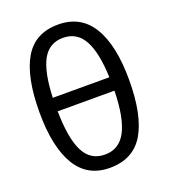

<svg xmlns="http://www.w3.org/2000/svg" viewBox="-141 -866 857 976"><g transform="rotate(-20 287.5 -377.5)"><path d="M530 -377Q530 -188 472 -89Q414 10 286 10Q165 10 105 -90.5Q45 -191 45 -377Q45 -567 102.5 -666Q160 -765 286 -765Q408 -765 469 -665Q530 -565 530 -377ZM134 -424H440Q435 -560 398 -626.5Q361 -693 286 -693Q211 -693 175 -627Q139 -561 134 -424ZM286 -62Q363 -62 400.5 -133.5Q438 -205 441 -351H134Q136 -204 172 -133Q208 -62 286 -62Z"/></g></svg>

Font: Advent Sans Logo
Style: Regular
Weight: 400
Designer: Types & Symbols
Foundry: Types & Symbols
Version: Version 1.002